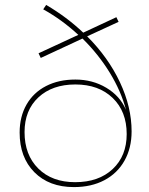

<svg xmlns="http://www.w3.org/2000/svg" viewBox="-20 -762 606 782"><path d="M516 -227Q516 -159 487 -107.5Q458 -56 405 -28Q352 0 281 0Q180 0 120 -60.5Q60 -121 60 -222Q60 -287 88 -336Q116 -385 167.5 -411.5Q219 -438 287 -438Q357 -438 413 -404.5Q469 -371 493 -315Q473 -391 427 -466Q381 -541 316 -605L146 -526L137 -545L299 -620Q232 -682 156 -724L168 -742Q253 -692 319 -629L454 -692L463 -673L335 -614Q421 -528 468.5 -427Q516 -326 516 -227ZM496 -216Q496 -308 439 -363Q382 -418 287 -418Q193 -418 136.5 -365.5Q80 -313 80 -224Q80 -131 136 -75.5Q192 -20 286 -20Q382 -20 439 -73.5Q496 -127 496 -216Z"/></svg>

Font: TypoPRO Montserrat
Style: Regular
Weight: 250
Designer: Julieta Ulanovsky
Foundry: Julieta Ulanovsky
Version: Version 6.001